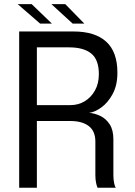

<svg xmlns="http://www.w3.org/2000/svg" viewBox="-20 -886 635 906"><path d="M70.5 0V-737.5H326.5Q428 -737.5 481 -689.5Q534 -641.5 534 -543Q534 -484 511.8 -442.8Q489.5 -401.5 458.2 -379Q427 -356.5 400.5 -353.5Q427.5 -351.5 453.8 -338.8Q480 -326 497.5 -299.5Q515 -273 515 -228.5Q515 -187.5 515 -144.8Q515 -102 515 -60.5Q515 -39 518.5 -22.2Q522 -5.5 526.5 0H440.5Q437 -6.5 433.5 -22.5Q430 -38.5 430 -60.5Q430 -99 430 -139Q430 -179 430 -218Q430 -267 399 -291Q368 -315 311.5 -315H130L154 -347.5V0ZM154 -354.5 130 -390H312.5Q349.5 -390 379.8 -408.2Q410 -426.5 428.2 -459.2Q446.5 -492 446.5 -536Q446.5 -604.5 410.5 -633.5Q374.5 -662.5 306.5 -662.5H128L154 -699.5ZM378 -774.5H323L222.5 -866.5H288ZM225 -774.5H169.5L63.5 -866.5H129.5Z"/></svg>

Font: Epilogue
Style: Regular
Weight: 400
Designer: Tyler Finck
Foundry: Etcetera Type Co
Version: Version 2.112